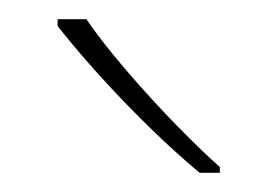

<svg xmlns="http://www.w3.org/2000/svg" viewBox="-20 -786 289 200"><path d="M70 -766H40V-759C75 -714 135 -650 188 -606H209V-612C164 -652 99 -723 70 -766Z"/></svg>

Font: Noto Sans Telugu Thin
Style: Regular
Weight: 100
Designer: Jelle Bosma - Monotype Design Team
Foundry: Monotype Imaging Inc.
Version: Version 2.005